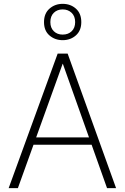

<svg xmlns="http://www.w3.org/2000/svg" viewBox="-20 -979 650 999"><path d="M25 0 280 -700H332L584 0H537L307 -647H306L73 0ZM135 -226 150 -264H461L476 -226ZM306 -770Q266 -770 237.5 -794.5Q209 -819 209 -864Q209 -909 237.5 -934Q266 -959 306 -959Q347 -959 375 -934Q403 -909 403 -864Q403 -820 375 -795Q347 -770 306 -770ZM306 -799Q335 -799 353 -816.5Q371 -834 371 -864Q371 -895 352.5 -912.5Q334 -930 306 -930Q278 -930 260 -912.5Q242 -895 242 -864Q242 -834 260 -816.5Q278 -799 306 -799Z"/></svg>

Font: DM Sans 28pt ExtraLight
Style: Regular
Weight: 250
Version: Version 4.004;gftools[0.9.30]